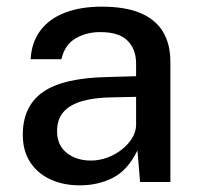

<svg xmlns="http://www.w3.org/2000/svg" viewBox="-20 -547 596 577"><path d="M220 10Q170 10 131.2 -8Q92.5 -26 70.5 -60Q48.5 -94 48.5 -142Q48.5 -228 109.2 -270.5Q170 -313 304 -315.5L389 -318V-355.5Q389 -400 362.5 -425.5Q336 -451 280.5 -450.5Q239.5 -450.5 207 -431.5Q174.5 -412.5 164.5 -369H72Q75 -420.5 101.8 -455.8Q128.5 -491 175.5 -509Q222.5 -527 285.5 -527Q356.5 -527 402 -507.8Q447.5 -488.5 469.8 -451.5Q492 -414.5 492 -361.5V0H401L393 -95Q364 -35.5 319.5 -12.8Q275 10 220 10ZM253.5 -64.5Q278 -64.5 302 -73.2Q326 -82 345.5 -97.2Q365 -112.5 376.8 -131.5Q388.5 -150.5 389 -170.5V-256L319 -254.5Q265.5 -254 228.2 -243.5Q191 -233 171.2 -211Q151.5 -189 151.5 -152.5Q151.5 -111 180.2 -87.8Q209 -64.5 253.5 -64.5Z"/></svg>

Font: Public Sans Thin Medium
Style: Regular
Weight: 500
Version: Version 2.001